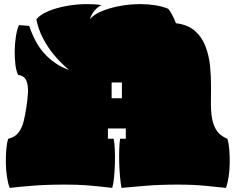

<svg xmlns="http://www.w3.org/2000/svg" viewBox="-20 -897 1146 934"><path d="M27 17Q19 -4 14 -36Q9 -68 8.5 -102.5Q8 -137 10.5 -169Q13 -201 20 -222Q52 -229 69.5 -251.5Q87 -274 95 -306.5Q103 -339 108 -374Q114 -411 116 -445.5Q118 -480 108.5 -504Q99 -528 68 -533Q59 -551 55 -582Q51 -613 51.5 -648.5Q52 -684 57 -717.5Q62 -751 72 -775Q83 -774 96 -773Q109 -772 122 -771Q154 -677 205.5 -626.5Q257 -576 316 -557Q280 -586 246 -626Q212 -666 188.5 -712Q165 -758 157 -803Q174 -825 212.5 -841.5Q251 -858 301 -867.5Q351 -877 403 -877Q421 -877 439 -876Q457 -875 474 -872Q458 -866 441 -846.5Q424 -827 417 -803Q434 -825 472.5 -841.5Q511 -858 561 -867.5Q611 -877 663 -877Q700 -877 735 -871.5Q770 -866 799 -854Q819 -828 836 -784Q894 -777 928.5 -746.5Q963 -716 980 -670.5Q997 -625 1002 -574Q1007 -523 1006.5 -475Q1006 -427 1006 -392Q1006 -333 1017 -298.5Q1028 -264 1046.5 -247Q1065 -230 1086 -222Q1093 -201 1095.5 -169Q1098 -137 1097.5 -102.5Q1097 -68 1092 -36Q1087 -4 1079 17Q1038 13 980.5 7Q923 1 842 1Q759 1 685.5 7Q612 13 571 17Q567 -4 564 -36Q561 -68 560 -102.5Q559 -137 560 -169Q561 -201 564 -222H592V-272H505V-222H533Q537 -201 538.5 -169Q540 -137 539 -102.5Q538 -68 535 -36Q532 -4 526 17Q499 14 468.5 10.5Q438 7 397.5 4Q357 1 298 1Q205 1 138 6.5Q71 12 27 17ZM523 -419H573V-496H523Z"/></svg>

Font: Oi
Style: Regular
Weight: 400
Designer: Kostas Bartsokas, Mohamad Dakak
Foundry: Foundry5
Version: Version 4.000